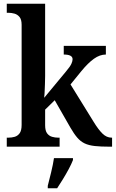

<svg xmlns="http://www.w3.org/2000/svg" viewBox="-20 -780 616 1021"><path d="M16 0V-48H26Q42 -48 58 -52.5Q74 -57 84.5 -71.5Q95 -86 95 -116V-648Q95 -676 84 -689.5Q73 -703 57 -707.5Q41 -712 26 -712H16V-760H220V-376Q220 -358 219 -332Q218 -306 217 -284.5Q216 -263 215 -260L331 -400Q353 -426 359.5 -440.5Q366 -455 366 -465Q366 -490 319 -490V-536H543V-490Q511 -490 479.5 -467.5Q448 -445 412 -401L355 -331L478 -132Q503 -91 525 -69.5Q547 -48 573 -48H576V0H563Q516 0 484 -3.5Q452 -7 430 -17.5Q408 -28 390.5 -48.5Q373 -69 354 -102L271 -247L220 -197V-114Q220 -85 230.5 -71Q241 -57 257 -52.5Q273 -48 288 -48H297V0ZM234 208Q242 177 252 136Q262 95 267 61H368V71Q360 92 345.5 119Q331 146 314.5 173Q298 200 284 221H234Z"/></svg>

Font: Noto Serif Georgian SemiCondensed SemiBold
Style: Regular
Weight: 600
Width: 4
Designer: Monotype Design Team, Akaki Razmadze
Foundry: Google LLC
Version: Version 2.003; ttfautohint (v1.8.4.7-5d5b)